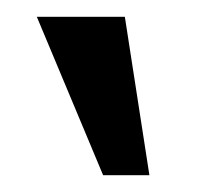

<svg xmlns="http://www.w3.org/2000/svg" viewBox="-20 -770 241 229"><path d="M23.9 -750H128.9L158.2 -561H103Z"/></svg>

Font: Lobster-Regular
Style: Regular
Weight: 400
Designer: Pablo Impallari
Foundry: Pablo Impallari
Version: Version 1.007; ttfautohint (v1.1) -l 8 -r 50 -G 50 -x 14 -D 